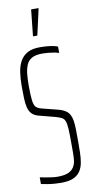

<svg xmlns="http://www.w3.org/2000/svg" viewBox="-99 -936 481 985"><g transform="rotate(-10 141.0 -443.5)"><path d="M136 8Q120 8 101 6.5Q82 5 64.5 2Q47 -1 33 -4V-39Q47 -36 63.5 -33Q80 -30 96 -28Q112 -26 123 -26Q159 -26 179 -34.5Q199 -43 209 -59Q218 -73 220.5 -91Q223 -109 223 -132.5Q223 -156 223 -183Q223 -231 221.5 -258Q220 -285 214.5 -299Q209 -313 196.5 -319Q184 -325 162 -331L81 -352Q59 -358 47 -371Q35 -384 30 -404Q25 -424 24 -452Q23 -480 23 -515Q23 -555 28 -588Q33 -621 46.5 -645Q60 -669 84.5 -682.5Q109 -696 148 -696Q168 -696 186 -694.5Q204 -693 219 -690Q234 -687 242 -683V-650Q231 -654 216 -656.5Q201 -659 185.5 -660.5Q170 -662 157 -662Q120 -662 100.5 -650.5Q81 -639 73 -619Q64 -597 61.5 -570.5Q59 -544 59 -513Q59 -459 62.5 -433.5Q66 -408 75.5 -399Q85 -390 104 -385L179 -366Q197 -362 209.5 -356.5Q222 -351 231 -343.5Q240 -336 245 -326Q252 -313 255 -294Q258 -275 258.5 -249Q259 -223 259 -188Q259 -158 258.5 -129.5Q258 -101 253.5 -76Q249 -51 236.5 -32Q224 -13 200 -2.5Q176 8 136 8ZM125 -757V-762L139 -895H177V-890L147 -757Z"/></g></svg>

Font: Saira UltraCondensed Thin
Style: Regular
Weight: 250
Width: 1
Designer: Hector Gatti with collaboration of the Omnibus-Type team
Foundry: Omnibus-Type
Version: Version 1.101